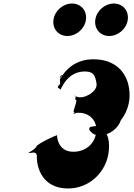

<svg xmlns="http://www.w3.org/2000/svg" viewBox="-20 -1094 761 1088"><path d="M388 -1074C337 -1074 290 -1033 283 -982C276 -931 311 -890 362 -890C413 -890 460 -931 467 -982C474 -1033 439 -1074 388 -1074ZM625 -1074C574 -1074 527 -1033 520 -982C513 -931 548 -890 599 -890C650 -890 697 -931 704 -982C711 -1033 676 -1074 625 -1074ZM330 -600C336 -610 371 -689 461 -689C514 -689 520 -661 527 -621C534 -576 466 -543 442 -543H426C432 -543 397 -548 407 -552C420 -552 390 -550 403 -550C419 -546 398 -535 410 -528C423 -528 387 -457 400 -457C413 -455 386 -450 399 -448C412 -450 384 -449 399 -450C413 -451 399 -455 426 -455C489 -455 534 -408 525 -342C515 -274 460 -234 396 -234C303 -234 303 -328 303 -328C298 -328 188 -278 186 -263C173 -243 145 -231 141 -229C143 -229 147 -227 149 -227C173 -231 190 -233 189 -205C187 -180 198 -26 367 -26C484 -26 587 -118 597 -244C603 -315 583 -361 527 -380C497 -376 479 -378 488 -355C498 -342 515 -326 547 -326C599 -328 650 -366 665 -413C693 -449 711 -492 714 -542C719 -670 644 -748 535 -757C368 -772 319 -636 320 -644C325 -679 370 -668 331 -668C312 -662 323 -633 320 -618C301 -599 306 -597 323 -588C331 -584 316 -576 330 -600Z"/></svg>

Font: Hussar Przerywany
Style: Obl
Weight: 400
Foundry: Cannot Into Space Fonts
Version: Version 0.982